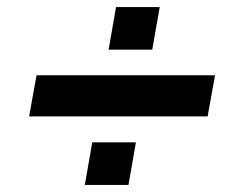

<svg xmlns="http://www.w3.org/2000/svg" viewBox="-20 -529 689 541"><path d="M286 -389H409L430 -509H307ZM62 -201H565L586 -317H83ZM219 -8H342L363 -128H240Z"/></svg>

Font: Archivo ExtraBold
Style: Italic
Weight: 800
Italic angle: -10°
Designer: Hector Gatti
Foundry: Omnibus-Type
Version: Version 2.001